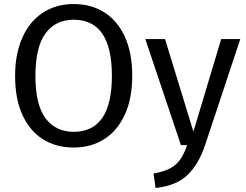

<svg xmlns="http://www.w3.org/2000/svg" viewBox="-20 -721 1224 954"><path d="M637 -344Q637 -232 600.5 -152Q564 -72 498.5 -30Q433 12 346 12Q259 12 193.5 -29Q128 -70 91.5 -150Q55 -230 55 -343Q55 -454 91.5 -535Q128 -616 194 -658.5Q260 -701 346 -701Q433 -701 498.5 -659.5Q564 -618 600.5 -538Q637 -458 637 -344ZM156 -343Q156 -200 206.5 -133Q257 -66 346 -66Q536 -66 536 -344Q536 -623 346 -623Q256 -623 206 -555Q156 -487 156 -343ZM998 3Q967 95 911.5 148.5Q856 202 753 213L743 141Q795 132 826 115Q857 98 875.5 71.5Q894 45 910 0H879L702 -527H800L941 -67L1079 -527H1174Z"/></svg>

Font: FiraGO
Style: Regular
Weight: 400
Designer: bBox Type
Foundry: bBox Type GmbH
Version: Version 1.001;April 20, 2020;FontCreator 12.0.0.2555 64-bit